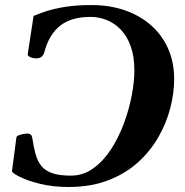

<svg xmlns="http://www.w3.org/2000/svg" viewBox="-20 -727 732 759"><path d="M251 12.2Q188 12.2 137.5 -0.5Q86.9 -13.2 57.4 -28.3Q27.8 -43.5 27.3 -50.3L44.9 -184.1Q46.4 -189.5 55.2 -192.6Q64 -195.8 73.7 -197.5Q83.5 -199.2 87.4 -199.2Q104.5 -199.2 107.4 -183.1Q112.8 -146 120.6 -117.7Q128.4 -89.4 143.8 -70.6Q159.2 -51.8 187 -42.2Q214.8 -32.7 260.3 -32.7Q308.6 -32.7 348.4 -61.3Q388.2 -89.8 418.5 -136.2Q448.7 -182.6 469.5 -238.3Q490.2 -293.9 500.7 -348.9Q511.2 -403.8 511.2 -448.2Q511.2 -503.9 496.8 -543.9Q482.4 -584 457.8 -609.6Q433.1 -635.3 402.1 -647.7Q371.1 -660.2 337.4 -660.2Q262.7 -660.2 218.5 -626Q174.3 -591.8 155.3 -521Q151.9 -508.8 143.8 -502.4Q135.7 -496.1 122.1 -496.1Q118.2 -496.1 109.9 -497.8Q101.6 -499.5 95 -503.7Q88.4 -507.8 89.8 -514.6L112.8 -664.1Q130.9 -671.9 160.6 -681.9Q190.4 -691.9 235.4 -699.5Q280.3 -707 342.8 -707Q412.1 -707 471.4 -687Q530.8 -667 575 -628.9Q619.1 -590.8 643.8 -536.6Q668.5 -482.4 668.5 -414.1Q668.5 -359.4 653.3 -300.3Q638.2 -241.2 606.4 -185.5Q574.7 -129.9 525.4 -85.2Q476.1 -40.5 407.7 -14.2Q339.4 12.2 251 12.2Z"/></svg>

Font: Gelasio SemiBold
Style: Italic
Weight: 600
Italic angle: -8.5°
Designer: Eben Sorkin
Foundry: Eben Sorkin
Version: Version 1.008